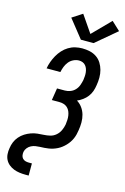

<svg xmlns="http://www.w3.org/2000/svg" viewBox="-180 -1057 873 1345"><g transform="rotate(15 257.0 -384.5)"><path d="M280 -799 175 -931 249 -979 334 -855 461 -984 523 -926 372 -799ZM150 215Q127 215 105.5 212Q84 209 64.5 201.5Q45 194 28.5 180.5Q12 167 2.5 148.5Q-7 130 -8.5 108Q-10 86 -6 64Q-3 41 6 19Q15 -3 31 -21.5Q47 -40 67.5 -53Q88 -66 110.5 -74Q133 -82 156 -84.5Q179 -87 201.5 -88Q224 -89 247 -94.5Q270 -100 288.5 -116Q307 -132 317 -154Q327 -176 331 -198Q333 -215 334 -231Q335 -247 332.5 -263Q330 -279 324 -293Q318 -307 307 -317.5Q296 -328 281 -333Q266 -338 250 -338H193L207 -426H264Q284 -426 303.5 -433.5Q323 -441 337.5 -456.5Q352 -472 359 -491.5Q366 -511 370 -530Q372 -545 373 -559Q374 -573 372.5 -586.5Q371 -600 366.5 -612.5Q362 -625 353.5 -635Q345 -645 332.5 -650Q320 -655 306 -655Q286 -655 266 -645.5Q246 -636 232.5 -619Q219 -602 211.5 -582.5Q204 -563 200 -543H100Q104 -567 113 -592Q122 -617 135 -640Q148 -663 166 -683Q184 -703 207 -717Q230 -731 255.5 -737Q281 -743 306 -743Q334 -743 361 -737Q388 -731 410 -716Q432 -701 446 -678.5Q460 -656 467 -630Q474 -604 474 -575.5Q474 -547 469 -519Q466 -497 458.5 -475.5Q451 -454 437 -435.5Q423 -417 404 -403Q385 -389 364 -380Q387 -366 403 -344Q419 -322 426.5 -295.5Q434 -269 434 -240Q434 -211 429 -182Q427 -167 423 -151Q419 -135 412.5 -120Q406 -105 396.5 -91Q387 -77 375.5 -65Q364 -53 350.5 -42.5Q337 -32 322 -24.5Q307 -17 291.5 -12Q276 -7 260 -4.5Q244 -2 228.5 -1Q213 0 197.5 0.5Q182 1 166 3.5Q150 6 135 13.5Q120 21 109 34.5Q98 48 95 64Q93 77 95 89.5Q97 102 105 111Q113 120 125 123.5Q137 127 150 127H173V215Z"/></g></svg>

Font: Iosevka SS04 Semibold Oblique
Style: Regular
Weight: 600
Italic angle: -9°
Monospace: yes
Designer: Belleve Invis
Foundry: Belleve Invis
Version: Version 19.0.0; ttfautohint (v1.8.4)